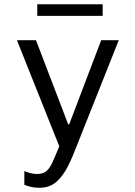

<svg xmlns="http://www.w3.org/2000/svg" viewBox="-20 -701 640 907"><path d="M166 186Q146 186 129 182.5Q112 179 95 172V107Q106 112 122.5 116.5Q139 121 154 121Q181 121 197 109Q213 97 226.5 68.5Q240 40 260 -10L60 -511H150L302 -114H307L458 -511H541L345 -18Q324 38 301 84Q278 130 246.5 158Q215 186 166 186ZM156 -626V-681H465V-626Z"/></svg>

Font: Chivo Mono Light
Style: Regular
Weight: 300
Monospace: yes
Designer: Hector Gatti
Foundry: Omnibus-Type
Version: Version 1.008